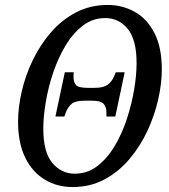

<svg xmlns="http://www.w3.org/2000/svg" viewBox="-20 -745 685 776"><path d="M273 11Q211 11 161 -19Q111 -49 82 -108Q53 -167 53 -253Q53 -311 68 -376Q83 -441 113 -503Q143 -565 186.5 -615Q230 -665 287.5 -695Q345 -725 416 -725Q474 -725 524 -697.5Q574 -670 604 -612Q634 -554 634 -464Q634 -408 619.5 -343.5Q605 -279 576 -216.5Q547 -154 503.5 -102.5Q460 -51 402.5 -20Q345 11 273 11ZM282 -43Q333 -43 373 -73.5Q413 -104 443 -154Q473 -204 492.5 -263.5Q512 -323 522 -382Q532 -441 532 -490Q532 -584 496.5 -628Q461 -672 405 -672Q355 -672 315 -641.5Q275 -611 245 -561Q215 -511 195 -451.5Q175 -392 165 -332.5Q155 -273 155 -225Q155 -130 191.5 -86.5Q228 -43 282 -43ZM204 -274 242 -453H278L277 -434Q277 -414 286.5 -402Q296 -390 333 -390H364Q398 -390 414.5 -402Q431 -414 440 -434L448 -453H484L446 -274H410V-293Q410 -313 398.5 -325.5Q387 -338 353 -338H322Q285 -338 270.5 -326Q256 -314 247 -293L240 -274Z"/></svg>

Font: Noto Serif Condensed
Style: Italic
Weight: 400
Width: 3
Italic angle: -12°
Designer: Monotype Design Team
Foundry: Monotype Imaging Inc.
Version: Version 2.014; ttfautohint (v1.8.4.7-5d5b)